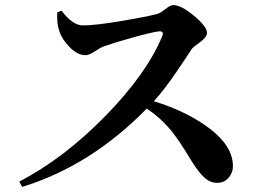

<svg xmlns="http://www.w3.org/2000/svg" viewBox="-20 -730 1040 755"><path d="M205 -681 222 -688Q266 -630 306 -630Q352 -630 451.5 -646.5Q551 -663 598 -675Q610 -678 630 -694Q650 -710 661 -710Q693 -710 743.5 -667.5Q794 -625 794 -601Q794 -584 766 -563.5Q738 -543 736 -540Q730 -531 708 -498Q686 -465 671 -443Q656 -421 632 -389Q608 -357 585 -332Q718 -291 807 -222.5Q896 -154 896 -76Q896 -51 879 -31Q862 -11 834 -11Q807 -11 785 -30.5Q763 -50 735 -94Q677 -191 644 -227Q607 -270 557 -303Q337 -78 67 5L56 -16Q231 -107 394 -273.5Q557 -440 618 -588Q626 -607 607 -607Q580 -604 507.5 -584Q435 -564 389 -548Q375 -543 353 -528Q331 -513 316 -513Q285 -513 254 -544.5Q223 -576 213 -608Q203 -636 205 -681Z"/></svg>

Font: Swei Spring CJKtc
Style: Bold
Weight: 700
Version: Version 1.021